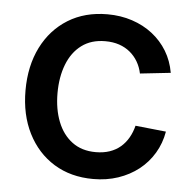

<svg xmlns="http://www.w3.org/2000/svg" viewBox="-45 -584 642 639"><g transform="rotate(5 276.5 -264.0)"><path d="M289.1 11.7Q213.9 11.7 157.7 -22.9Q101.6 -57.6 70.3 -119.6Q39.1 -181.6 39.1 -262.7Q39.1 -344.7 70.3 -407Q101.6 -469.2 157.7 -503.9Q213.9 -538.6 289.1 -538.6Q333.5 -538.6 371.8 -525.9Q410.2 -513.2 439.9 -490Q469.7 -466.8 489.3 -434.6Q508.8 -402.3 515.6 -362.8L413.6 -351.6Q409.2 -373 398.7 -390.9Q388.2 -408.7 372.6 -421.6Q356.9 -434.6 336.2 -441.7Q315.4 -448.7 289.6 -448.7Q242.7 -448.7 210.7 -424.8Q178.7 -400.9 162.4 -358.9Q146 -316.9 146 -262.7Q146 -209.5 162.4 -167.7Q178.7 -126 210.7 -102.1Q242.7 -78.1 289.6 -78.1Q315.4 -78.1 336.2 -85.2Q356.9 -92.3 372.3 -105.5Q387.7 -118.7 398.2 -137Q408.7 -155.3 414.1 -177.2L516.6 -166.5Q509.8 -127 490.2 -94.2Q470.7 -61.5 440.7 -37.8Q410.6 -14.2 372.1 -1.2Q333.5 11.7 289.1 11.7Z"/></g></svg>

Font: Inter 24pt Medium
Style: Regular
Weight: 500
Designer: Rasmus Andersson
Foundry: rsms
Version: Version 4.001;git-66647c0bb